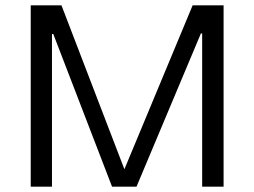

<svg xmlns="http://www.w3.org/2000/svg" viewBox="-20 -696 946 716"><path d="M173.8 0V-569.1H178.7L397.8 0H489.1L729.1 -571.1H733.9V0H813.8V-676.2H698.4L443.9 -64.9L209.2 -676.2H94.6V0Z"/></svg>

Font: Estedad VF
Style: Regular
Weight: 100
Designer: Amin Abedi
Version: Version 7.3